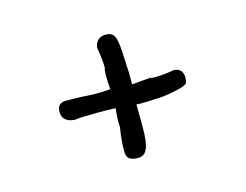

<svg xmlns="http://www.w3.org/2000/svg" viewBox="-64 -571 748 584"><g transform="rotate(-15 310.0 -279.0)"><path d="M505 -267Q500 -261 483 -256.5Q466 -252 448 -249Q430 -246 416.5 -245Q403 -244 405 -245Q404 -245 391 -244Q378 -243 358 -243Q354 -243 350 -243Q346 -243 343 -244Q343 -211 343.5 -182Q344 -153 341.5 -131.5Q339 -110 331 -97.5Q323 -85 305 -85Q291 -85 280.5 -90.5Q270 -96 270 -118Q270 -131 271.5 -149.5Q273 -168 277 -192Q276 -195 276 -204Q276 -222 277.5 -235Q279 -248 279 -249Q262 -250 248 -250Q234 -250 220 -250Q173 -250 148 -247Q111 -251 111 -282Q111 -310 139 -310Q178 -310 197.5 -308.5Q217 -307 230 -307Q241 -307 253 -307.5Q265 -308 278 -309Q277 -323 276.5 -333.5Q276 -344 276 -352Q276 -371 279 -376Q279 -400 272 -441Q277 -473 307 -473Q322 -473 329 -466Q336 -459 339 -443.5Q342 -428 343 -403Q344 -378 346 -342V-306Q356 -307 370 -308Q384 -309 404 -311Q408 -309 417 -309Q430 -309 442 -310Q454 -311 463.5 -312.5Q473 -314 478 -315Q483 -316 482 -315Q508 -312 508 -284Q508 -274 505 -267Z"/></g></svg>

Font: Gaegu
Style: Accents-Regular
Weight: 400
Designer: JIKJI
Foundry: JIKJI
Version: Version 1.00